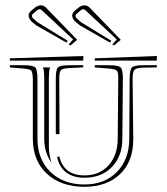

<svg xmlns="http://www.w3.org/2000/svg" viewBox="-20 -742 634 731"><path d="M404.3 -586.4 398.4 -580.1 284.7 -645 265.1 -661.1Q254.9 -673.3 254.9 -682.6Q254.9 -693.4 266.1 -702.1L280.8 -714.4Q292.5 -721.7 300.8 -721.7Q314.5 -721.7 323.7 -710.4L439.9 -590.3L414.1 -568.8L407.7 -572.8L424.3 -591.8L306.2 -702.1Q300.3 -707 296.9 -707Q292.5 -707 288.1 -703.6L272.9 -690.4Q267.6 -686.5 267.6 -681.2Q267.6 -677.2 271 -672.9L288.1 -657.7ZM238.3 -586.4 232.4 -580.1 118.7 -645 99.1 -661.1Q88.9 -673.3 88.9 -682.6Q88.9 -693.4 100.1 -702.1L114.7 -714.4Q126.5 -721.7 134.8 -721.7Q148.4 -721.7 157.7 -710.4L273.9 -590.3L248 -568.8L241.7 -572.8L258.3 -591.8L140.1 -702.1Q134.3 -707 130.9 -707Q126.5 -707 122.1 -703.6L106.4 -690.4Q101.6 -687 101.6 -681.2Q101.6 -677.2 105 -672.9L122.1 -657.7ZM197.3 -143.6 205.6 -147Q222.7 -74.2 301.8 -74.2Q358.9 -74.2 393.6 -112.8Q428.2 -151.4 428.2 -214.4L430.2 -440.9V-447.3Q430.2 -468.3 424.6 -473.4Q418.9 -478.5 395 -481L340.8 -485.4V-493.7H395Q429.7 -493.7 438.7 -485.6Q447.8 -477.5 447.8 -445.3V-440.9L445.8 -214.4Q445.8 -147.5 406.2 -106.4Q366.7 -65.4 301.8 -65.4Q215.8 -65.4 197.3 -143.6ZM170.9 -485.4Q170.4 -484.4 169.7 -482.4Q168.9 -480.5 168.9 -479.5Q166 -467.8 166 -441.4V-188Q166 -152.3 176.3 -122.6Q148.4 -160.2 148.4 -214.4V-441.4V-447.3Q148.4 -465.8 145.5 -479.5Q145.5 -480.5 144.5 -482.4Q143.6 -484.4 143.6 -485.4ZM577.1 -528.8V-511.2H340.8V-520ZM206.5 -231.4H192.4V-441.4Q192.4 -477.1 200.7 -485.4Q209 -493.7 244.6 -493.7H296.9V-485.4L243.2 -482.9Q218.3 -481.9 211.9 -474.9Q205.6 -467.8 205.6 -442.4ZM297.4 -528.8 296.9 -511.2H17.6V-520ZM122.6 -441.4V-214.4Q122.6 -135.7 171.9 -87.6Q221.2 -39.6 301.8 -39.6Q378.4 -39.6 425.3 -87.6Q472.2 -135.7 472.2 -214.4L473.6 -441.4Q474.1 -477.1 482.4 -485.4Q490.7 -493.7 526.4 -493.7H577.1V-485.4L523.4 -484.4Q498.5 -483.4 491.7 -475.6Q484.9 -467.8 484.9 -442.4L487.3 -214.4V-210.9Q487.3 -126.5 436.5 -78.6Q385.7 -30.8 301.8 -30.8Q212.4 -30.8 158.7 -80.3Q105 -129.9 105 -214.4V-441.4Q104 -467.3 99.1 -473.1Q94.2 -479 69.8 -481L17.6 -485.4V-493.7H69.8Q105.5 -493.7 114 -485.4Q122.6 -477.1 122.6 -441.4Z"/></svg>

Font: FoglihtenNo03
Style: Regular
Weight: 500
Version: Version 0.59